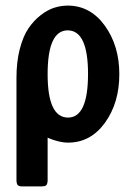

<svg xmlns="http://www.w3.org/2000/svg" viewBox="-20 -502 489 689"><path d="M39.1 147V-223.1Q39.1 -280.3 51 -326.2Q63 -372.1 82 -400.1Q101.1 -428.2 126 -447.5Q150.9 -466.8 175 -474.4Q199.2 -481.9 223.1 -481.9Q304.2 -481.9 356.2 -409.9Q408.2 -337.9 408.2 -235.8Q408.2 -132.8 356.7 -61.5Q305.2 9.8 224.1 9.8Q191.9 9.8 150.9 -7.8V147Q149.9 160.2 145 163.6Q140.1 167 127.9 167H61Q48.8 167 44.4 163.1Q40 159.2 39.1 147ZM150.9 -235.8Q150.9 -80.1 224.1 -80.1Q295.9 -80.1 295.9 -236.8Q295.9 -392.6 223.1 -393.1Q150.9 -393.1 150.9 -235.8Z"/></svg>

Font: CMU Sans Serif Demi Condensed
Style: DemiCondensed
Weight: 600
Width: 3
Version: Version 0.7.0